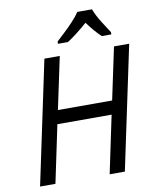

<svg xmlns="http://www.w3.org/2000/svg" viewBox="-100 -1019 884 1095"><g transform="rotate(-10 342.0 -472.0)"><path d="M42 0 193 -714H282L218 -412H532L596 -714H684L533 0H445L515 -333H201L131 0ZM284 -784V-797Q301 -813 329 -839Q357 -865 383.5 -893.5Q410 -922 424 -944H509Q524 -905 549 -865.5Q574 -826 593 -797V-784H538Q520 -800 499.5 -824Q479 -848 459 -875Q429 -848 398.5 -824.5Q368 -801 342 -784Z"/></g></svg>

Font: Noto Sans IKEA
Style: Italic
Weight: 400
Italic angle: -12°
Designer: Monotype Design Team
Foundry: Monotype Imaging Inc.
Version: Version 2.001